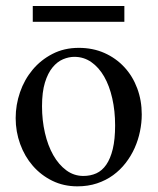

<svg xmlns="http://www.w3.org/2000/svg" viewBox="-20 -624 540 658"><path d="M465.8 -231.9Q465.8 -203.1 459.7 -173.6Q453.6 -144 441.4 -116.7Q429.2 -89.4 410.6 -65.4Q392.1 -41.5 367.7 -23.7Q343.3 -5.9 312.5 4.4Q281.7 14.6 245.1 14.6Q198.2 14.6 159.4 -4.4Q120.6 -23.4 92.5 -55.7Q64.5 -87.9 49.1 -130.4Q33.7 -172.9 33.7 -219.2Q33.7 -264.6 48.6 -307.9Q63.5 -351.1 91.6 -384.8Q119.6 -418.5 159.7 -439.2Q199.7 -460 250 -460Q298.3 -460 337.9 -442.4Q377.4 -424.8 406 -394Q434.6 -363.3 450.2 -321.5Q465.8 -279.8 465.8 -231.9ZM374.5 -194.3Q374.5 -244.1 364.7 -287.1Q355 -330.1 336.9 -361.6Q318.8 -393.1 293 -411.1Q267.1 -429.2 234.9 -429.2Q215.8 -429.2 196 -420.9Q176.3 -412.6 160.2 -393.1Q144 -373.5 134 -341.1Q124 -308.6 124 -259.8Q124 -211.9 134 -168.5Q144 -125 162.6 -92.3Q181.2 -59.6 207.3 -40.3Q233.4 -21 265.6 -21Q290 -21 310.1 -30Q330.1 -39.1 344.2 -59.6Q358.4 -80.1 366.5 -113.3Q374.5 -146.5 374.5 -194.3ZM92.3 -549.3V-603.5H406.2V-549.3Z"/></svg>

Font: Doulos SIL Viet
Style: Regular
Weight: 400
Designer: Walt Agee, Victor Gaultney, Peter Martin, Debbi Hosken, Becca Hirsbrunner
Foundry: SIL International
Version: Version 5.000